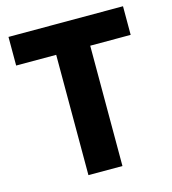

<svg xmlns="http://www.w3.org/2000/svg" viewBox="-107 -778 801 894"><g transform="rotate(-15 293.0 -331.0)"><path d="M209 28V-552H16V-690H568V-552H373V28Z"/></g></svg>

Font: BM Euljiro oraeorae
Style: Regular
Weight: 400
Designer: Bongjin Kim; Bomjun Kim; Myungsoo Han; Hyesun Chae; Mikyoung Jeong; Wujin Sim; Minjae Kang; Suwha Jang;
Foundry: Sandoll Inc.
Version: Version 1.000;hotconv 1.0.109;makeexe 2.5.65596